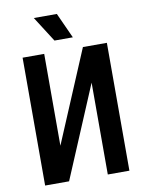

<svg xmlns="http://www.w3.org/2000/svg" viewBox="-98 -981 796 1050"><g transform="rotate(-10 300.0 -456.5)"><path d="M534 0H414V-510L199 0H66V-710H186V-200L401 -710H534ZM254 -772 164 -913H292L356 -772Z"/></g></svg>

Font: Geist Mono SemiBold
Style: Regular
Weight: 600
Monospace: yes
Designer: Basement.studio, Andrés Briganti, Mateo Zaragoza
Foundry: Basement.studio, Vercel, Andrés Briganti, Guido Ferreyra, Mateo Zaragoza
Version: Version 1.500; ttfautohint (v1.8.4.7-5d5b)